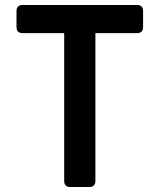

<svg xmlns="http://www.w3.org/2000/svg" viewBox="-20 -750 640 770"><path d="M262.1 0Q237.4 0 237.4 -24.7V-617H70.9Q46.2 -617 46.2 -641.7V-705.3Q46.2 -730 70.9 -730H529.1Q553.8 -730 553.8 -705.3V-641.7Q553.8 -617 529.1 -617H362.6V-24.7Q362.6 0 337.9 0Z"/></svg>

Font: Pitagon Sans Mono
Style: Regular
Weight: 400
Monospace: yes
Designer: Travis Tran
Foundry: Pitagon
Version: Version 1.001;gftools[0.9.26]